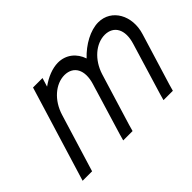

<svg xmlns="http://www.w3.org/2000/svg" viewBox="-105 -854 1146 1146"><g transform="rotate(-45 468.5 -281.0)"><path d="M586.9 -479.5C644.6 -540.3 720.5 -582.4 788.2 -583C900.2 -583 964.1 -468 925.5 -345L826.1 -20L814.6 21H735.6L746.8 -19L845.5 -345C874.2 -439 839.5 -502 763.8 -503C688.3 -503 615.2 -439.8 586 -346.8L585.5 -345L573.2 -305L486.1 -20L474.6 21H395.6L406.8 -19L493.4 -305H493.2L505.5 -345C534.2 -439 499.5 -502 423.8 -503C347.8 -503 274.2 -439 245.5 -345L233.2 -305L146.1 -20L133.9 20H53.9L66.1 -20L153.2 -305L165.5 -345L226 -543L238.2 -583H318.2L306 -543L301.2 -527.3C348 -561.3 400.2 -582.6 448.2 -583C516.3 -583 566.6 -540.5 586.9 -479.5Z"/></g></svg>

Font: Nordica Plus
Style: NordicaClassicLightObl
Weight: 300
Version: Version 1.01